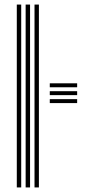

<svg xmlns="http://www.w3.org/2000/svg" viewBox="-20 -820 411 840"><path d="M131 0V-800H150.2V0ZM53.5 0V-800H72.8V0ZM92.2 0V-800H111.5V0ZM197.8 -369V-386.2H317.5V-369ZM197.8 -438.2V-455.5H317.5V-438.2ZM197.8 -403.8V-421H317.5V-403.8Z"/></svg>

Font: Big Shoulders Inline Text Thin SemiBold
Style: Regular
Weight: 600
Version: Version 2.002